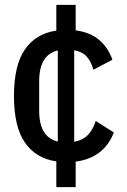

<svg xmlns="http://www.w3.org/2000/svg" viewBox="-20 -650 518 784"><path d="M210 114V9Q127 -3 82 -67.5Q37 -132 37 -258Q37 -384 82 -448.5Q127 -513 210 -525V-630H289V-526Q349 -518 385.5 -486.5Q422 -455 439 -406L361 -365Q353 -398 334.5 -418.5Q316 -439 283 -445V-71Q317 -77 338 -98Q359 -119 371 -156L445 -109Q425 -58 386.5 -28Q348 2 289 10V114ZM140 -197Q140 -90 216 -72V-444Q140 -426 140 -319Z"/></svg>

Font: IBM Plex Sans Cond Medm
Style: Regular
Weight: 500
Width: 3
Designer: Mike Abbink, Paul van der Laan, Pieter van Rosmalen
Foundry: Bold Monday
Version: Version 1.3